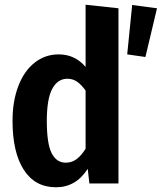

<svg xmlns="http://www.w3.org/2000/svg" viewBox="-20 -776 684 812"><path d="M481 -741V0H358L351 -62Q301 16 217 16Q128 16 80.5 -58Q33 -132 33 -265Q33 -348 57.5 -412Q82 -476 126.5 -511Q171 -546 228 -546Q297 -546 342 -493V-756ZM342 -147V-393Q324 -418 306 -430.5Q288 -443 265 -443Q224 -443 201 -400.5Q178 -358 178 -265Q178 -168 198.5 -128Q219 -88 258 -88Q284 -88 304 -103Q324 -118 342 -147ZM644 -741 539 -755 518 -546 595 -535Z"/></svg>

Font: Fira Sans Condensed SemiBold
Style: Regular
Weight: 600
Width: 3
Designer: bBox Type GmbH & Carrois Corporate GbR & Edenspiekermann AG
Foundry: bBox Type GmbH & Carrois Corporate GbR & Edenspiekermann AG
Version: Version 4.301